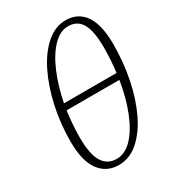

<svg xmlns="http://www.w3.org/2000/svg" viewBox="-184 -845 861 958"><g transform="rotate(-30 246.5 -365.5)"><path d="M217 14Q146 14 105.5 -41Q65 -96 65 -208Q65 -310 86 -406Q107 -502 144.5 -578.5Q182 -655 233.5 -700Q285 -745 346 -745Q416 -745 454.5 -690.5Q493 -636 493 -522Q493 -419 473.5 -323Q454 -227 417.5 -151Q381 -75 330 -30.5Q279 14 217 14ZM341 -713Q295 -713 253.5 -670Q212 -627 181 -554Q150 -481 132 -390H435Q444 -459 444 -531Q444 -627 419 -670Q394 -713 341 -713ZM222 -18Q272 -18 313.5 -62.5Q355 -107 385 -183Q415 -259 430 -353H126Q121 -316 118 -278Q115 -240 115 -202Q115 -105 142.5 -61.5Q170 -18 222 -18Z"/></g></svg>

Font: Source Serif 4 SmText Light
Style: Italic
Weight: 300
Italic angle: -12°
Designer: Frank Grießhammer
Foundry: Adobe
Version: Version 4.005;hotconv 1.1.0;makeotfexe 2.6.0